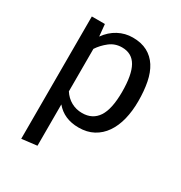

<svg xmlns="http://www.w3.org/2000/svg" viewBox="-175 -666 950 1006"><g transform="rotate(30 300.0 -163.0)"><path d="M97 213V-527H176L183 -455Q212 -496 252.5 -517.5Q293 -539 339 -539Q391 -539 427.5 -519.5Q464 -500 487 -464Q510 -428 520 -377Q530 -326 530 -264Q530 -204 517.5 -153.5Q505 -103 479.5 -66Q454 -29 416 -8.5Q378 12 327 12Q239 12 189 -48V202ZM305 -63Q368 -63 400 -111.5Q432 -160 432 -264Q432 -367 404 -416.5Q376 -466 316 -466Q274 -466 242 -441Q210 -416 189 -384V-127Q209 -96 239 -79.5Q269 -63 305 -63Z"/></g></svg>

Font: Wlorlttqgufhjawjgtejqphaquk
Style: Regular
Weight: 400
Monospace: yes
Designer: Carrois Corporate & Edenspiekermann
Foundry: Carrois Corporate GbR & Edenspiekermann AG
Version: Version 2.001